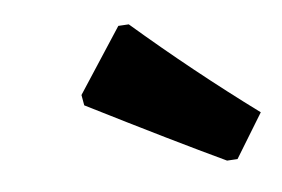

<svg xmlns="http://www.w3.org/2000/svg" viewBox="-31 -792 456 310"><g transform="rotate(-5 197.0 -637.5)"><path d="M187 -754Q284 -670 387 -594L343 -522L326 -521Q245 -559 104 -630L101 -647L170 -753Z"/></g></svg>

Font: Alegreya Sans Black
Style: Italic
Weight: 900
Italic angle: -7°
Designer: Juan Pablo del Peral
Foundry: Huerta Tipografica
Version: Version 2.007